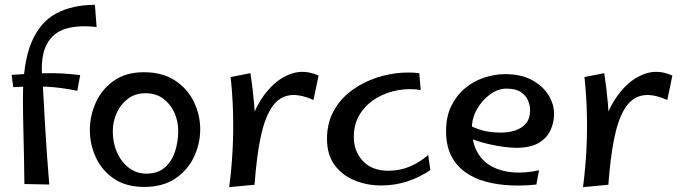

<svg xmlns="http://www.w3.org/2000/svg" viewBox="-20 -762 2834 795"><path d="M184 2 81 0Q80 -100 77.5 -193Q75 -286 75 -357Q75 -504 111 -588Q147 -672 214 -707Q281 -742 373 -742L380 -650Q306 -659 252.5 -643Q199 -627 173 -577.5Q147 -528 155 -435Q158 -403 160.5 -353Q163 -303 166.5 -243.5Q170 -184 174.5 -120.5Q179 -57 184 2ZM300 -386Q233 -400 172 -403Q111 -406 35 -401L28 -452Q109 -458 174.5 -459Q240 -460 312 -451Z M577 12Q502 12 452 -22Q402 -56 377 -110Q352 -164 352 -223Q352 -283 377 -338Q402 -393 452 -428Q502 -463 575 -463Q653 -463 705 -428.5Q757 -394 783 -340Q809 -286 809 -226Q809 -167 783 -112Q757 -57 705.5 -22.5Q654 12 577 12ZM586 -43Q634 -43 663 -69Q692 -95 705 -135.5Q718 -176 718 -220Q718 -260 702 -295.5Q686 -331 656 -353.5Q626 -376 582 -376Q540 -376 509.5 -353Q479 -330 463 -294Q447 -258 447 -218Q447 -170 465 -130Q483 -90 514.5 -66.5Q546 -43 586 -43Z M1034 3 992 -110Q995 -196 1021.5 -268.5Q1048 -341 1091.5 -390.5Q1135 -440 1188.5 -457.5Q1242 -475 1299 -449L1278 -348Q1215 -376 1171.5 -366Q1128 -356 1100.5 -310Q1073 -264 1057.5 -185.5Q1042 -107 1034 3ZM1034 3 929 13Q939 -63 943 -139.5Q947 -216 945 -292.5Q943 -369 935 -443L1017 -459Q1027 -393 1032 -334.5Q1037 -276 1038.5 -222Q1040 -168 1038.5 -112.5Q1037 -57 1034 3Z M1558 6Q1501 6 1449.5 -14.5Q1398 -35 1366 -78Q1334 -121 1334 -187Q1334 -248 1358 -295.5Q1382 -343 1422.5 -376.5Q1463 -410 1513 -430.5Q1563 -451 1616 -458Q1669 -465 1716 -459L1722 -389Q1679 -397 1630.5 -389Q1582 -381 1540 -356.5Q1498 -332 1471.5 -291.5Q1445 -251 1445 -194Q1445 -136 1482.5 -95.5Q1520 -55 1588 -55Q1636 -55 1677 -72.5Q1718 -90 1753 -120L1762 -58Q1717 -27 1665.5 -10.5Q1614 6 1558 6Z M2201 2Q2147 8 2093 5.5Q2039 3 1991 -10Q1943 -23 1906 -49.5Q1869 -76 1848 -117.5Q1827 -159 1827 -219Q1827 -279 1848.5 -323Q1870 -367 1905.5 -396.5Q1941 -426 1984.5 -440.5Q2028 -455 2072 -455Q2139 -455 2184.5 -429.5Q2230 -404 2252.5 -366Q2275 -328 2274 -288Q2274 -255 2259.5 -223Q2245 -191 2211 -170.5Q2177 -150 2117 -150Q2096 -150 2065.5 -154Q2035 -158 2002.5 -165.5Q1970 -173 1941.5 -183.5Q1913 -194 1896 -207L1920 -246Q1939 -234 1972.5 -223.5Q2006 -213 2056 -213Q2087 -213 2114 -222Q2141 -231 2158 -251.5Q2175 -272 2175 -306Q2175 -325 2166.5 -345.5Q2158 -366 2137 -380.5Q2116 -395 2077 -395Q2042 -395 2009 -371Q1976 -347 1955 -310Q1934 -273 1934 -232Q1934 -171 1957 -131Q1980 -91 2019.5 -71Q2059 -51 2108.5 -48Q2158 -45 2212 -57Z M2499 3 2457 -110Q2460 -196 2486.5 -268.5Q2513 -341 2556.5 -390.5Q2600 -440 2653.5 -457.5Q2707 -475 2764 -449L2743 -348Q2680 -376 2636.5 -366Q2593 -356 2565.5 -310Q2538 -264 2522.5 -185.5Q2507 -107 2499 3ZM2499 3 2394 13Q2404 -63 2408 -139.5Q2412 -216 2410 -292.5Q2408 -369 2400 -443L2482 -459Q2492 -393 2497 -334.5Q2502 -276 2503.5 -222Q2505 -168 2503.5 -112.5Q2502 -57 2499 3Z"/></svg>

Font: Marhey Light
Style: Regular
Weight: 300
Designer: Nur Syamsi & Bustanul Arifin
Foundry: Namelatype
Version: Version 1.000